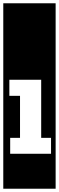

<svg xmlns="http://www.w3.org/2000/svg" viewBox="-30 -937 359 1170"><path d="M-10 213V-917H309V213ZM32 0H281V-97H221V-451H27V-353H92V-97H32Z"/></svg>

Font: Zilla Slab Highlight
Style: Bold
Weight: 700
Designer: Typotheque Type Foundry
Foundry: Typotheque type foundry
Version: Version 1.1; 2017; ttfautohint (v1.6)